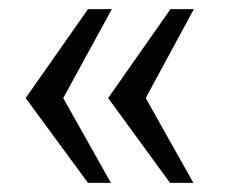

<svg xmlns="http://www.w3.org/2000/svg" viewBox="-20 -471 493 419"><path d="M118 -257 224 -451H172L36 -257L172 -72H222ZM298 -257 403 -451H352L216 -257L351 -72H402Z"/></svg>

Font: 18Franklin
Style: Regular
Weight: 400
Designer: Pablo Impallari, Rodrigo Fuenzalida (Modified by Dan O. Williams)
Version: Version 0.025;PS 000.025;hotconv 1.0.88;makeotf.lib2.5.64775